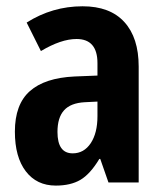

<svg xmlns="http://www.w3.org/2000/svg" viewBox="-20 -575 507 605"><path d="M321.8 0 295.9 -74.2H293Q264.2 -26.4 233.4 -8.3Q202.6 9.8 155.8 9.8Q95.7 9.8 61.3 -35.2Q26.9 -80.1 26.9 -160.2Q26.9 -246.1 74 -287.8Q121.1 -329.6 214.8 -334L287.1 -336.9V-376Q287.1 -452.1 221.2 -452.1Q172.4 -452.1 108.9 -414.1L64 -503.9Q145 -555.2 240.2 -555.2Q326.7 -555.2 371.8 -505.6Q417 -456.1 417 -365.2V0ZM209 -91.8Q244.6 -91.8 265.9 -123.8Q287.1 -155.8 287.1 -209V-254.9L247.1 -252.9Q202.6 -250.5 181.9 -227.5Q161.1 -204.6 161.1 -159.2Q161.1 -91.8 209 -91.8Z"/></svg>

Font: TypoPRO Open Sans Condensed
Style: Bold
Weight: 700
Width: 3
Foundry: Ascender Corporation
Version: Version 1.11